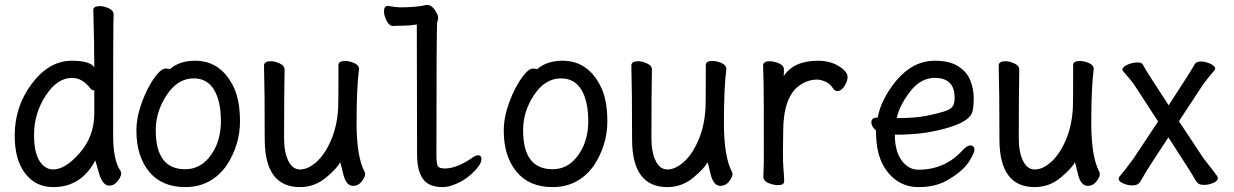

<svg xmlns="http://www.w3.org/2000/svg" viewBox="-20 -740 5040 784"><path d="M197 -48Q247 -48 306 -116Q365 -184 365 -276V-376Q365 -371 361 -371Q356 -371 349 -379Q316 -422 274 -422Q214 -422 166.5 -349.5Q119 -277 119 -189Q119 -117 141.5 -82.5Q164 -48 197 -48ZM197 24Q126 24 83 -31.5Q40 -87 40 -186Q40 -306 110.5 -399Q181 -492 273 -492Q348 -492 365 -465Q365 -555 361 -699Q361 -715 388 -715Q405 -715 424.5 -706Q444 -697 444 -681Q444 -669 443 -643.5Q442 -618 442 -185Q442 -84 473 -41L475 -33Q475 -19 460.5 -0.5Q446 18 426 18Q398 18 383 -37Q370 -85 368 -85V-83Q311 24 197 24Z M736 -49Q818 -49 862 -143Q882 -189 882 -245Q882 -327 854 -373.5Q826 -420 771 -420Q706 -420 661 -352.5Q616 -285 616 -208Q616 -49 736 -49ZM736 24Q641 24 589 -39Q537 -102 537 -207Q537 -251 550.5 -295Q564 -339 582.5 -375.5Q601 -412 621 -436Q641 -460 655 -460Q671 -460 673 -457Q712 -492 777 -492Q886 -492 938 -376Q960 -323 960 -245Q960 -148 905 -64Q842 24 736 24Z M1205 24Q1061 24 1061 -171Q1061 -371 1058 -474Q1060 -490 1085 -490Q1102 -490 1122 -481Q1142 -472 1142 -456Q1140 -340 1140 -175Q1140 -118 1157.5 -83Q1175 -48 1205 -48Q1238 -48 1272.5 -79Q1307 -110 1332 -168Q1357 -226 1361 -301Q1362 -318 1362 -475Q1362 -491 1390 -491Q1407 -491 1426.5 -482.5Q1446 -474 1446 -458Q1436 -382 1436 -237Q1436 -98 1470 -36L1471 -29Q1471 -17 1457 1Q1443 19 1422 19Q1393 19 1381.5 -29.5Q1370 -78 1369 -78Q1359 -55 1312 -15.5Q1265 24 1205 24Z M1787 24Q1731 24 1707 -9.5Q1683 -43 1683 -110L1682 -640Q1649 -635 1623.5 -635Q1598 -635 1585 -634Q1569 -634 1558.5 -655.5Q1548 -677 1548 -693Q1548 -716 1563 -716Q1601 -710 1612 -710Q1682 -710 1722 -720Q1746 -720 1761 -690Q1769 -678 1769 -668Q1769 -658 1765.5 -651.5Q1762 -645 1762 -108Q1762 -71 1768 -61.5Q1774 -52 1797 -52Q1842 -52 1903 -92Q1921 -106 1932 -106Q1946 -106 1946 -89Q1946 -77 1932.5 -59Q1919 -41 1896.5 -22Q1874 -3 1843 10.5Q1812 24 1787 24Z M2236 -49Q2318 -49 2362 -143Q2382 -189 2382 -245Q2382 -327 2354 -373.5Q2326 -420 2271 -420Q2206 -420 2161 -352.5Q2116 -285 2116 -208Q2116 -49 2236 -49ZM2236 24Q2141 24 2089 -39Q2037 -102 2037 -207Q2037 -251 2050.5 -295Q2064 -339 2082.5 -375.5Q2101 -412 2121 -436Q2141 -460 2155 -460Q2171 -460 2173 -457Q2212 -492 2277 -492Q2386 -492 2438 -376Q2460 -323 2460 -245Q2460 -148 2405 -64Q2342 24 2236 24Z M2705 24Q2561 24 2561 -171Q2561 -371 2558 -474Q2560 -490 2585 -490Q2602 -490 2622 -481Q2642 -472 2642 -456Q2640 -340 2640 -175Q2640 -118 2657.5 -83Q2675 -48 2705 -48Q2738 -48 2772.5 -79Q2807 -110 2832 -168Q2857 -226 2861 -301Q2862 -318 2862 -475Q2862 -491 2890 -491Q2907 -491 2926.5 -482.5Q2946 -474 2946 -458Q2936 -382 2936 -237Q2936 -98 2970 -36L2971 -29Q2971 -17 2957 1Q2943 19 2922 19Q2893 19 2881.5 -29.5Q2870 -78 2869 -78Q2859 -55 2812 -15.5Q2765 24 2705 24Z M3180 -429Q3221 -492 3320 -492Q3382 -492 3423 -457Q3441 -441 3441 -426Q3441 -408 3428 -388Q3415 -368 3399 -368Q3389 -368 3380 -381Q3370 -398 3350.5 -406.5Q3331 -415 3317 -415Q3277 -415 3243 -390Q3178 -343 3178 -201Q3177 -163 3177 -106Q3177 -75 3179.5 -46Q3182 -17 3182 0Q3182 16 3156 16Q3139 16 3118 7.5Q3097 -1 3097 -18L3099 -81Q3099 -378 3098 -398Q3096 -454 3096 -474Q3098 -490 3122 -490Q3139 -490 3160 -481.5Q3181 -473 3181 -456Q3181 -436 3180 -429Z M3650 -258Q3715 -258 3759.5 -266.5Q3804 -275 3832.5 -284Q3861 -293 3869.5 -304.5Q3878 -316 3878 -341Q3878 -422 3797 -422Q3739 -422 3695.5 -365Q3652 -308 3642 -258ZM3730 24Q3680 24 3641 -3Q3602 -30 3579.5 -79Q3557 -128 3557 -207Q3538 -223 3538 -241Q3538 -260 3564 -260Q3577 -333 3639 -410Q3708 -492 3797 -492Q3857 -492 3892.5 -469.5Q3928 -447 3942 -412Q3956 -377 3956 -340Q3956 -306 3951 -285Q3937 -229 3766 -199Q3709 -190 3634 -190Q3634 -122 3662 -84.5Q3690 -47 3730 -47Q3840 -47 3912 -128Q3930 -146 3941 -146Q3959 -146 3959 -128Q3959 -118 3945 -94Q3918 -40 3833 4Q3789 24 3730 24Z M4205 24Q4061 24 4061 -171Q4061 -371 4058 -474Q4060 -490 4085 -490Q4102 -490 4122 -481Q4142 -472 4142 -456Q4140 -340 4140 -175Q4140 -118 4157.5 -83Q4175 -48 4205 -48Q4238 -48 4272.5 -79Q4307 -110 4332 -168Q4357 -226 4361 -301Q4362 -318 4362 -475Q4362 -491 4390 -491Q4407 -491 4426.5 -482.5Q4446 -474 4446 -458Q4436 -382 4436 -237Q4436 -98 4470 -36L4471 -29Q4471 -17 4457 1Q4443 19 4422 19Q4393 19 4381.5 -29.5Q4370 -78 4369 -78Q4359 -55 4312 -15.5Q4265 24 4205 24Z M4603 17Q4585 17 4566.5 9Q4548 1 4548 -10Q4548 -17 4553 -21Q4573 -44 4608 -92L4709 -244L4614 -390Q4596 -416 4567 -448L4563 -454Q4563 -464 4574.5 -471Q4586 -478 4599.5 -481.5Q4613 -485 4624 -485Q4644 -485 4648 -474Q4659 -452 4752 -310Q4845 -452 4859 -479Q4867 -489 4884 -489Q4901 -489 4921.5 -480Q4942 -471 4942 -459L4939 -453Q4912 -422 4892 -394L4794 -245L4894 -94Q4905 -79 4936 -40Q4953 -19 4953 -13Q4953 -1 4934 7Q4915 15 4897 15Q4877 15 4869.5 6.5Q4862 -2 4856 -14Q4850 -26 4751 -179Q4662 -45 4651 -23.5Q4640 -2 4631.5 7.5Q4623 17 4603 17Z"/></svg>

Font: \eiw{I[½ {O¿rH
Style: Bold
Weight: 700
Designer: LXGW / Fontworks Inc.
Foundry: LXGW / Fontworks Inc.
Version: Version 1.320;February 9, 2024